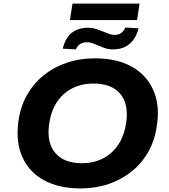

<svg xmlns="http://www.w3.org/2000/svg" viewBox="-20 -1042 947 1073"><path d="M431 11Q309 11 226 -34.5Q143 -80 105.5 -163Q68 -246 82 -357Q92 -440 128.5 -506.5Q165 -573 222 -619.5Q279 -666 352 -691Q425 -716 510 -716Q632 -716 714.5 -670.5Q797 -625 835 -542.5Q873 -460 858 -350Q848 -265 811.5 -198.5Q775 -132 718 -85.5Q661 -39 588 -14Q515 11 431 11ZM437 -130Q506 -130 559 -158.5Q612 -187 644.5 -239Q677 -291 686 -362Q699 -464 650.5 -519.5Q602 -575 503 -575Q434 -575 381 -547Q328 -519 295.5 -467.5Q263 -416 254 -344Q241 -242 290 -186Q339 -130 437 -130ZM371 -930 385 -1022H760L746 -930ZM611 -766Q585 -766 564.5 -773.5Q544 -781 525 -789Q510 -796 495.5 -801Q481 -806 465 -806Q444 -806 428.5 -796.5Q413 -787 404 -766L331 -770Q339 -807 357.5 -833.5Q376 -860 405 -873.5Q434 -887 472 -887Q497 -887 518.5 -879.5Q540 -872 558 -865Q574 -858 589.5 -852.5Q605 -847 620 -847Q644 -847 658 -858Q672 -869 680 -888L754 -884Q741 -828 704.5 -797Q668 -766 611 -766Z"/></svg>

Font: Nunito Sans 10pt SemiExpanded ExtraBold
Style: Italic
Weight: 800
Width: 6
Italic angle: -9°
Designer: Vernon Adams
Foundry: Vernon Adams
Version: Version 3.101;gftools[0.9.27]